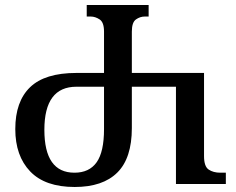

<svg xmlns="http://www.w3.org/2000/svg" viewBox="-20 -734 942 766"><path d="M278 12Q160 12 100.5 -50Q41 -112 41 -219Q41 -329 100 -386Q159 -443 285 -443H395V-608Q395 -645 377.5 -656.5Q360 -668 342 -668H326V-714H573V-668H557Q539 -668 522.5 -656.5Q506 -645 506 -608V-443H794V-111Q794 -70 812.5 -57.5Q831 -45 859 -45H881V0H682V-388H506V-223Q506 -103 448 -45.5Q390 12 278 12ZM277 -45Q336 -45 365.5 -86.5Q395 -128 395 -219V-388H285Q157 -388 157 -216Q157 -45 277 -45Z"/></svg>

Font: Noto Serif Georgian SemiCondensed Medium
Style: Regular
Weight: 500
Width: 4
Designer: Monotype Design Team, Akaki Razmadze
Foundry: Google LLC
Version: Version 2.003; ttfautohint (v1.8.4.7-5d5b)